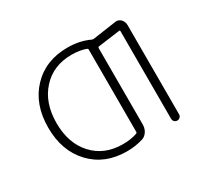

<svg xmlns="http://www.w3.org/2000/svg" viewBox="-148 -991 1297 1206"><g transform="rotate(-30 500.0 -388.0)"><path d="M457 -63.5Q515.6 -63.5 560.5 -79.1Q567.4 -82 567.4 -89.8V-685.5Q567.4 -692.4 560.5 -695.3Q515.6 -711.9 457 -711.9Q324.2 -711.9 242.7 -622.6Q161.1 -533.2 161.1 -386.7Q161.1 -240.2 242.2 -151.9Q323.2 -63.5 457 -63.5ZM797.9 -752.9Q801.8 -753.9 805.7 -753.9Q824.2 -753.9 838.9 -739.3Q855.5 -721.7 855.5 -696.3V-50.8Q855.5 -38.1 847.2 -29.8Q838.9 -21.5 826.7 -21.5Q814.5 -21.5 806.2 -29.8Q797.9 -38.1 797.9 -50.8V-685.5Q797.9 -693.4 791 -692.4L632.8 -670.9Q626 -669.9 626 -662.1V-107.4Q626 -89.8 619.6 -73.7Q613.3 -57.6 601.1 -45.4Q588.9 -33.2 572.3 -28.3Q517.6 -11.7 457 -11.7Q297.9 -11.7 199.7 -115.2Q101.6 -218.8 101.6 -387.7Q101.6 -556.6 199.7 -660.2Q297.9 -763.7 457 -763.7Q544.9 -763.7 615.2 -730.5Q622.1 -727.5 628.9 -728.5Z"/></g></svg>

Font: Rounded-X Mgen+ 2m light
Style: Regular
Weight: 200
Designer: [Source Han Sans]
Ryoko NISHIZUKA  (kana & ideographs); Paul D. Hunt (Latin, Greek & Cyrillic); Wenlong ZHANG  (bopomofo
Version: Version 1.059.20150602